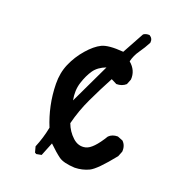

<svg xmlns="http://www.w3.org/2000/svg" viewBox="-85 -622 670 694"><g transform="rotate(15 250.0 -275.0)"><path d="M253.9 -7.8Q210.9 -13.7 193.8 -28.3Q176.8 -43 152.3 -71.3L127 -21.5L107.4 -19.5L101.6 -23.4L97.7 -45.9Q117.2 -83 128.9 -124Q117.2 -161.1 112.3 -201.2Q107.4 -241.2 110.4 -283.2Q113.3 -325.2 131.8 -359.4Q150.4 -393.6 178.7 -420.9Q207 -448.2 232.4 -458Q257.8 -467.8 315.4 -458L368.2 -537.1Q377.9 -543 391.6 -541Q405.3 -531.2 401.4 -514.6Q387.7 -493.2 371.1 -473.6Q354.5 -454.1 346.7 -430.7Q374 -403.3 368.2 -368.2L358.4 -348.6Q342.8 -336.9 321.3 -338.9L300.8 -351.6Q269.5 -303.7 242.2 -256.8Q214.8 -210 197.3 -159.2Q205.1 -129.9 225.6 -107.4Q246.1 -85 273.4 -88.9Q300.8 -92.8 340.8 -147.5Q354.5 -159.2 376 -157.2L395.5 -147.5Q409.2 -131.8 405.3 -108.4L395.5 -88.9Q335 -25.4 309.1 -15.6Q283.2 -5.9 253.9 -7.8ZM271.5 -387.7Q240.2 -378.9 223.6 -358.9Q207 -338.9 194.3 -308.6Q181.6 -278.3 185.5 -241.2Z"/></g></svg>

Font: JasonHandwriting2
Style: Regular
Weight: 400
Version: Version 1.05.10